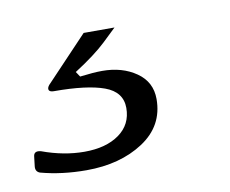

<svg xmlns="http://www.w3.org/2000/svg" viewBox="-106 -63 397 331"><g transform="rotate(-10 92.5 103.0)"><path d="M-58 210Q-66 207 -65 198L-63 181Q-62 171 -50 174Q-12 188 24 188Q62 188 85 171.5Q108 155 108 126Q108 98 78 87Q48 76 -10 76Q-17 76 -18.5 72.5Q-20 69 -16 64L58 -14H112Q109 -11 89 8Q69 27 33 50L39 59Q63 56 78 56Q113 56 137.5 73Q162 90 162 120Q162 167 121.5 193.5Q81 220 22 220Q-21 220 -58 210Z"/></g></svg>

Font: Open Sauce Two
Style: Italic
Weight: 400
Italic angle: -10°
Designer: Alfredo Marco Pradil
Foundry: Creative Sauce Fz LLC
Version: Version 1.477